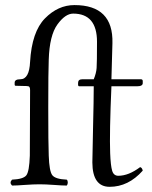

<svg xmlns="http://www.w3.org/2000/svg" viewBox="-20 -718 594 748"><path d="M345.2 -409.2Q355 -433.1 356.4 -453.1Q357.9 -473.1 357.9 -555.2Q357.9 -665 265.1 -665Q234.4 -665 203.6 -622.6Q172.9 -580.1 169.9 -485.8Q168 -440.9 168 -299.1Q168 -157.2 169.9 -111.8Q171.9 -50.8 183.8 -35.4Q195.8 -20 240.2 -18.1Q244.1 -14.2 244.1 -7.1Q244.1 0 240.2 4.9Q222.2 4.9 189.7 2.4Q157.2 0 134 0Q110.8 0 77.4 2.4Q43.9 4.9 26.9 4.9Q15.6 -6.3 26.9 -18.1Q70.8 -20 82.5 -34.9Q94.2 -49.8 96.2 -111.8L97.2 -367.2Q97.2 -376 94.5 -379.4Q91.8 -382.8 83 -382.8L41 -383.8Q37.1 -383.8 37.1 -389.2V-396Q37.1 -409.2 59.1 -409.2Q94.2 -409.2 97.2 -477.1Q104 -594.2 155 -646.2Q206.1 -698.2 270 -698.2Q421.9 -698.2 418 -549.8L414.1 -409.2H528.8Q535.6 -409.2 536.1 -402.8V-394Q536.1 -381.8 513.2 -381.8H414.1Q406.2 -199.7 409.2 -121.1Q411.1 -72.3 417 -52.7Q422.9 -33.2 440.9 -33.2Q481 -33.2 525.9 -66.9Q533.7 -64.9 536.1 -53.2Q480 9.8 407.2 9.8Q340.3 9.8 339.8 -85Q339.8 -110.8 342.5 -220.5Q345.2 -330.1 345.2 -381.8H289.1Q284.2 -381.8 284.2 -388.2V-395Q284.2 -409.2 300.8 -409.2Z"/></svg>

Font: Linux Libertine Display
Style: Regular
Weight: 400
Designer: Philipp H. Poll
Foundry: Philipp H. Poll
Version: Version 5.0.9